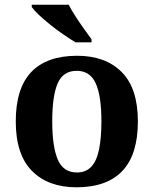

<svg xmlns="http://www.w3.org/2000/svg" viewBox="-20 -786 654 816"><path d="M305 10Q185 10 116 -59.5Q47 -129 47 -270Q47 -411 113 -480Q179 -549 308 -549Q428 -549 497 -480Q566 -411 566 -270Q566 -129 500 -59.5Q434 10 305 10ZM307 -53Q345 -53 368 -77.5Q391 -102 401 -151Q411 -200 411 -270Q411 -378 387 -431.5Q363 -485 306 -485Q248 -485 225 -431.5Q202 -378 202 -270Q202 -163 225.5 -108Q249 -53 307 -53ZM301 -606Q278 -620 249.5 -639.5Q221 -659 193.5 -681Q166 -703 145 -723Q124 -743 115 -756V-766H272Q283 -744 300.5 -717Q318 -690 336.5 -664Q355 -638 369 -619V-606Z"/></svg>

Font: Noto Serif Khmer
Style: Bold
Weight: 700
Version: Version 2.003